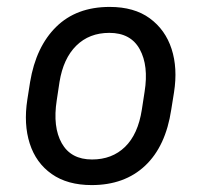

<svg xmlns="http://www.w3.org/2000/svg" viewBox="-20 -525 583 555"><path d="M483 -258 475 -208Q459 -102 399.5 -46Q340 10 245 10Q175 10 129.5 -22Q84 -54 66 -110Q48 -166 59 -237L67 -288Q84 -390 142.5 -447.5Q201 -505 297 -505Q368 -505 413 -472Q458 -439 476 -383.5Q494 -328 483 -258ZM398 -260Q410 -335 384 -382.5Q358 -430 296 -430Q238 -430 200.5 -393Q163 -356 152 -288L144 -235Q132 -158 158.5 -111Q185 -64 246 -64Q304 -64 341.5 -100.5Q379 -137 390 -208Z"/></svg>

Font: Inria Sans
Style: Italic
Weight: 400
Italic angle: -10°
Designer: Black Foundry Team
Foundry: Black Foundry
Version: Version 1.2; ttfautohint (v1.8.3)